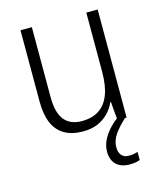

<svg xmlns="http://www.w3.org/2000/svg" viewBox="-113 -613 761 913"><g transform="rotate(-15 268.0 -156.5)"><path d="M455 -532V0H410L402 -91H399Q387 -63 365 -40Q343 -17 312 -3.5Q281 10 239 10Q184 10 147.5 -11.5Q111 -33 93 -75Q75 -117 75 -180V-532H131V-187Q131 -111 160 -75Q189 -39 246 -39Q297 -39 331 -61.5Q365 -84 382 -128.5Q399 -173 399 -241V-532ZM371 125Q371 150 383.5 164Q396 178 420 178Q434 178 445 175.5Q456 173 463 171V211Q453 215 440.5 217Q428 219 412 219Q370 219 346.5 196.5Q323 174 323 132Q323 106 334.5 80.5Q346 55 366.5 31.5Q387 8 414 -12L447 0Q412 32 391.5 61.5Q371 91 371 125Z"/></g></svg>

Font: Noto Sans Thai SemiCondensed Light
Style: Regular
Weight: 300
Width: 4
Designer: Monotype Design Team
Foundry: Monotype Imaging Inc.
Version: Version 2.001